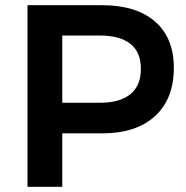

<svg xmlns="http://www.w3.org/2000/svg" viewBox="-20 -720 715 740"><path d="M650 -459Q650 -339 577.5 -272.5Q505 -206 373 -206H220V0H86V-700H373Q505 -700 577.5 -637Q650 -574 650 -459ZM523 -455Q523 -519 482.5 -551Q442 -583 366 -583H220V-324H366Q442 -324 482.5 -357Q523 -390 523 -455Z"/></svg>

Font: TypoPRO Montserrat Alternates
Style: Regular
Weight: 500
Designer: Julieta Ulanovsky
Foundry: Julieta Ulanovsky
Version: Version 6.001